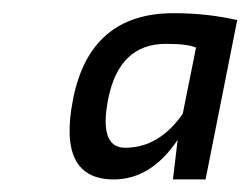

<svg xmlns="http://www.w3.org/2000/svg" viewBox="-20 -719 386 296"><path d="M282.2 -645.5Q270 -651.4 235.8 -651.4Q164.1 -651.4 147 -567.4Q131.8 -491.2 172.9 -491.2Q225.1 -491.2 261.7 -543.5ZM296.9 -442.4H246.6L253.9 -503.4Q212.9 -442.4 155.3 -442.4Q67.9 -442.4 92.8 -566.9Q119.1 -698.7 247.6 -698.7Q299.3 -698.7 345.7 -688Z"/></svg>

Font: Sansation
Style: Bold Italic
Weight: 700
Designer: Bernd Montag
Version: Version 1.301